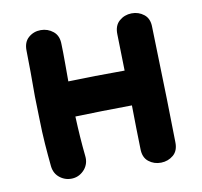

<svg xmlns="http://www.w3.org/2000/svg" viewBox="-65 -601 705 670"><g transform="rotate(-10 287.5 -266.0)"><path d="M184 -23Q200 -43 197 -69Q190 -135 187 -211Q278 -214 388 -215Q389 -131 391 -61Q391 -30 410 -15Q429 0 454 -0.5Q479 -1 497.5 -16.5Q516 -32 515 -63Q514 -163 505 -472Q505 -502 486 -517Q467 -532 442 -531.5Q417 -531 398.5 -515Q380 -499 381 -468L384 -339Q276 -339 184 -336V-396Q184 -443 183 -468Q183 -498 164 -513.5Q145 -529 120 -529Q95 -529 76.5 -513Q58 -497 59 -466Q59 -450 60 -391Q60 -332 60 -305L62 -227Q63 -176 66 -135.5Q69 -95 73 -55Q76 -28 96 -13Q116 2 141 0Q166 -2 184 -23Z"/></g></svg>

Font: Balsamiq Sans
Style: Bold
Weight: 700
Designer: Michael Angeles
Foundry: Balsamiq SRL
Version: Version 1.020; ttfautohint (v1.8.4.7-5d5b);gftools[0.9.26]